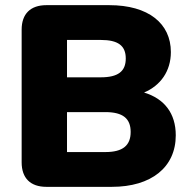

<svg xmlns="http://www.w3.org/2000/svg" viewBox="-20 -725 742 745"><path d="M414 0C567 0 662 -76 662 -200C662 -285 618 -342 539 -366C603 -393 643 -449 643 -523C643 -634 556 -705 404 -705H160C98 -705 64 -671 64 -610V-95C64 -34 98 0 160 0ZM240 -570H371C438 -570 468 -548 468 -498C468 -448 438 -425 371 -425H240ZM240 -290H389C457 -290 487 -265 487 -213C487 -161 457 -135 389 -135H240Z"/></svg>

Font: Nunito Black
Style: Regular
Weight: 900
Designer: Vernon Adams
Foundry: Vernon Adams
Version: Version 3.602